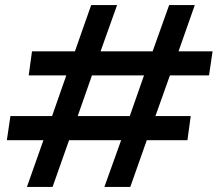

<svg xmlns="http://www.w3.org/2000/svg" viewBox="-20 -736 857 756"><path d="M86 0 151 -184H7L21 -279H185L241 -439H93L106 -534H275L339 -716H441L376 -534H581L646 -716H747L683 -534H817L803 -439H649L592 -279H731L718 -184H558L493 0H391L457 -184H252L187 0ZM286 -279H491L547 -439H342Z"/></svg>

Font: Host Grotesk Medium
Style: Italic
Weight: 500
Italic angle: -8°
Designer: Doğukan Karapınar based on Poppins by Indian Type Foundry, Jonny Pinhorn
Foundry: Element Type
Version: Version 1.001; ttfautohint (v1.8.4.7-5d5b)